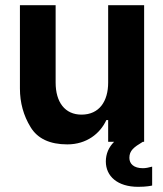

<svg xmlns="http://www.w3.org/2000/svg" viewBox="-20 -548 631 742"><path d="M532 102C497 102 480 85 480 62C480 34 497 21 532 0H537V-528H398V-229C398 -157 364 -105 295 -105C231 -105 195 -153 195 -229V-528H57V-206C57 -151 71 -101 98 -57C125 -12 173 10 240 10C315 10 367 -32 391 -84H398V0H421C400 21 389 47 389 76C389 133 434 174 514 174C547 174 563 170 568 169V96C554 100 542 102 532 102Z"/></svg>

Font: Be Vietnam
Style: Bold
Weight: 700
Designer: Gabriel Lam
Foundry: TypeRant
Version: Version 4.000